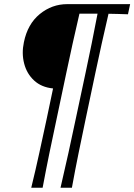

<svg xmlns="http://www.w3.org/2000/svg" viewBox="-20 -733 649 928"><path d="M131 174.5Q152.5 86.5 170 6Q187.5 -74.5 205 -155.5L236.5 -305.5Q180.5 -311 145 -343.8Q109.5 -376.5 96.8 -425.8Q84 -475 95.5 -529Q113.5 -617 172.2 -665Q231 -713 305 -713H609L598.5 -664Q574.5 -665 550.8 -665.5Q527 -666 504.5 -666.5Q487 -592.5 471.8 -523Q456.5 -453.5 441.5 -383L393.5 -155.5Q376.5 -74.5 360 6Q343.5 86.5 327.5 174.5H272.5Q293 86.5 310.8 6Q328.5 -74.5 345.5 -155.5L394 -383Q409 -453.5 423.2 -523Q437.5 -592.5 451.5 -667Q443 -667 431 -667H364Q346.5 -592.5 331.2 -523Q316 -453.5 301 -383L253 -155.5Q235.5 -74.5 219 6Q202.5 86.5 186 174.5Z"/></svg>

Font: Commissioner Flair Light
Style: Italic
Weight: 300
Italic angle: -12°
Designer: Kostas Bartsokas
Foundry: Kostas Bartsokas
Version: Version 1.000; ttfautohint (v1.8.3)